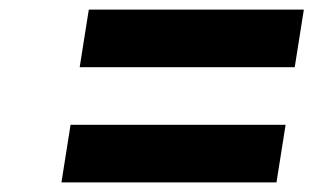

<svg xmlns="http://www.w3.org/2000/svg" viewBox="-20 -556 653 400"><path d="M127 -296H575L556 -176H108ZM165 -536H613L594 -416H146Z"/></svg>

Font: Exo
Style: Bold Italic
Weight: 700
Italic angle: -9°
Designer: Natanael Gama
Foundry: Natanael Gama
Version: Version 1.500; ttfautohint (v1.6)